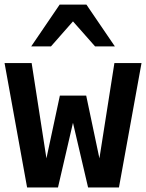

<svg xmlns="http://www.w3.org/2000/svg" viewBox="-20 -824 642 844"><path d="M242.2 -803.7H359.9L484.9 -620.1H397.9L300.8 -730L204.1 -620.1H117.2ZM0 -546.9H119.1L184.1 -127.9L243.2 -403.8H358.9L417 -127.9L482.9 -546.9H602.1L502.9 0H367.2L300.8 -284.2L234.9 0H99.1Z"/></svg>

Font: Hack
Style: Bold
Weight: 700
Monospace: yes
Designer: Christopher Simpkins
Foundry: Christopher Simpkins
Version: Version 2.017